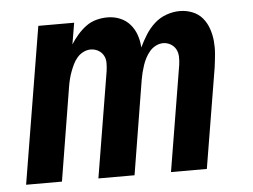

<svg xmlns="http://www.w3.org/2000/svg" viewBox="-43 -581 836 635"><g transform="rotate(-5 375.0 -264.0)"><path d="M19 0 105 -520H224L212 -449Q222 -465 235 -480Q248 -495 263.5 -506.5Q279 -518 297.5 -523Q316 -528 335 -528Q357 -528 376.5 -520Q396 -512 409.5 -496.5Q423 -481 430 -461Q437 -441 438 -419Q448 -440 460.5 -460Q473 -480 490.5 -496Q508 -512 530.5 -520Q553 -528 575 -528Q597 -528 617 -520Q637 -512 650 -496.5Q663 -481 670 -461Q677 -441 679 -419.5Q681 -398 679 -376Q677 -354 674 -332L619 0H500L558 -351Q560 -365 559.5 -378.5Q559 -392 553 -403Q547 -414 535.5 -420.5Q524 -427 511 -427Q499 -427 487 -421Q475 -415 466.5 -405Q458 -395 452 -383.5Q446 -372 442 -360Q438 -348 435 -336Q432 -324 430 -312L379 0H259L317 -351Q319 -365 319 -378.5Q319 -392 313 -403Q307 -414 295.5 -420.5Q284 -427 270 -427Q258 -427 246 -421Q234 -415 225.5 -405Q217 -395 211.5 -383.5Q206 -372 201.5 -360Q197 -348 194 -336Q191 -324 189 -312L138 0Z"/></g></svg>

Font: Iosevka Aile
Style: Bold Italic
Weight: 700
Italic angle: -9°
Designer: Belleve Invis
Foundry: Belleve Invis
Version: Version 28.0.1; ttfautohint (v1.8.4)